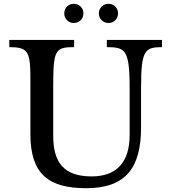

<svg xmlns="http://www.w3.org/2000/svg" viewBox="-20 -980 901 1010"><path d="M722 -310V-512C722 -622 727 -677 747 -705C763 -728 790 -732 832 -732V-770H542V-732C583 -732 611 -729 629 -712C655 -687 662 -631 662 -512V-271C662 -128 595 -52 462 -52C313 -52 260 -129 260 -265V-537C260 -635 264 -684 282 -708C298 -729 325 -732 370 -732V-770H29V-732C74 -732 100 -727 116 -710C139 -685 140 -636 140 -537V-273C140 -63 237 10 434 10C643 10 722 -99 722 -310ZM318 -910C318 -881 340 -859 368 -859C397 -859 419 -881 419 -910C419 -938 397 -960 368 -960C340 -960 318 -938 318 -910ZM500 -910C500 -881 522 -859 551 -859C579 -859 601 -881 601 -910C601 -938 579 -960 551 -960C522 -960 500 -938 500 -910Z"/></svg>

Font: Libre Baskerville
Style: Regular
Weight: 400
Designer: Pablo Impallari, Rodrigo Fuenzalida
Foundry: Pablo Impallari, Rodrigo Fuenzalida
Version: Version 1.051;Glyphs 3.2.3 (3260)